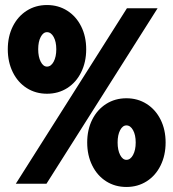

<svg xmlns="http://www.w3.org/2000/svg" viewBox="-20 -731 690 764"><path d="M485 -698H607L165 0H43ZM167 -711Q212 -711 247.5 -688.5Q283 -666 303 -626Q323 -586 323 -535Q323 -484 303 -443.5Q283 -403 247.5 -380.5Q212 -358 167 -358Q122 -358 86.5 -380.5Q51 -403 31 -443.5Q11 -484 11 -535Q11 -586 31 -626Q51 -666 86.5 -688.5Q122 -711 167 -711ZM167 -466Q183 -466 193.5 -485.5Q204 -505 204 -535Q204 -565 193.5 -584Q183 -603 167 -603Q152 -603 142 -584Q132 -565 132 -535Q132 -505 142 -485.5Q152 -466 167 -466ZM483 -340Q528 -340 563.5 -317.5Q599 -295 619 -255Q639 -215 639 -164Q639 -113 619 -72.5Q599 -32 563.5 -9.5Q528 13 483 13Q438 13 402.5 -9.5Q367 -32 347 -72.5Q327 -113 327 -164Q327 -215 347 -255Q367 -295 402.5 -317.5Q438 -340 483 -340ZM483 -95Q499 -95 509.5 -114.5Q520 -134 520 -164Q520 -194 509.5 -213Q499 -232 483 -232Q468 -232 458 -213Q448 -194 448 -164Q448 -134 458 -114.5Q468 -95 483 -95Z"/></svg>

Font: Azeret Mono Black
Style: Regular
Weight: 900
Designer: Martin Vácha
Foundry: Displaay
Version: Version 1.000; Glyphs 3.0.3, build 3074